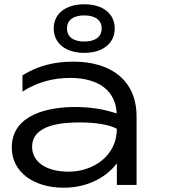

<svg xmlns="http://www.w3.org/2000/svg" viewBox="-20 -864 807 897"><path d="M526 0H618V-320C618 -493 493 -576 323 -576C233 -576 157 -557 85 -512V-436C157 -483 235 -500 307 -500C446 -500 521 -436 525 -334C458 -356 399 -364 328 -364C206 -364 35 -329 35 -175C35 -58 140 13 277 13C397 13 482 -42 526 -101ZM526 -262C526 -135 414 -62 301 -62C195 -62 130 -108 130 -178C130 -283 273 -292 353 -292C427 -292 491 -282 526 -262ZM374 -617C461 -617 516 -662 516 -731C516 -800 461 -844 374 -844C286 -844 231 -800 231 -731C231 -662 286 -617 374 -617ZM374 -670C322 -670 293 -692 293 -731C293 -770 322 -792 374 -792C425 -792 455 -770 455 -731C455 -692 425 -670 374 -670Z"/></svg>

Font: Bounded Light
Style: Regular
Weight: 300
Designer: Vlad Churkin
Version: Version 3.0